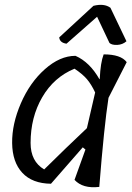

<svg xmlns="http://www.w3.org/2000/svg" viewBox="-20 -770 542 791"><path d="M321 -163 190 -13Q113 -14 72 -58Q31 -102 30 -180.5Q29 -259 66 -344.5Q103 -430 165 -485Q227 -540 291 -540Q350 -514 390 -443L391 -446Q394 -512 407 -546Q478 -546 502 -514L427 -367Q409 -251 389 0Q321 8 287 -29L332 -154ZM106 -181Q106 -105 162 -72Q253 -162 338 -242L372 -389Q356 -423 338 -444Q320 -465 287 -487Q202 -452 154 -369.5Q106 -287 106 -181ZM380 -701 254 -590Q226 -594 224 -616L365 -746Q409 -757 435 -738L501 -600Q485 -586 463 -585Q441 -584 431 -593Z"/></svg>

Font: Tillana
Style: Regular
Weight: 400
Designer: Lipi Raval (Devanagari, Latin), Jonny Pinhorn (Latin)
Foundry: Indian Type Foundry
Version: Version 2.003;PS 1.0;hotconv 1.0.79;makeotf.lib2.5.61930; tt